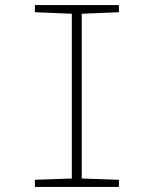

<svg xmlns="http://www.w3.org/2000/svg" viewBox="-20 -734 603 754"><path d="M117 0H447V-28L301 -33V-680L447 -686V-714H117V-686L262 -680V-33L117 -28Z"/></svg>

Font: Noto Sans Mono SemiCondensed ExtraLight
Style: Regular
Weight: 200
Width: 4
Designer: Monotype Design Team
Foundry: Monotype Imaging Inc.
Version: Version 2.014